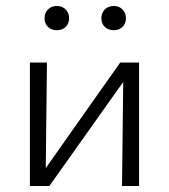

<svg xmlns="http://www.w3.org/2000/svg" viewBox="-20 -622 565 642"><path d="M445 0H388L392 -348L145 0H80V-413H137L133 -60L382 -413H445ZM129 -561Q129 -579 140.5 -590.5Q152 -602 170 -602Q188 -602 199.5 -590.5Q211 -579 211 -561Q211 -543 199.5 -532Q188 -521 170 -521Q152 -521 140.5 -532Q129 -543 129 -561ZM319 -561Q319 -579 330.5 -590.5Q342 -602 361 -602Q378 -602 389.5 -590.5Q401 -579 401 -561Q401 -543 389.5 -532Q378 -521 361 -521Q342 -521 330.5 -532Q319 -543 319 -561Z"/></svg>

Font: Ysabeau Semilight
Style: Regular
Weight: 300
Designer: Christian Thalmann (Catharsis Fonts)
Version: Version 0.003